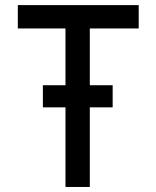

<svg xmlns="http://www.w3.org/2000/svg" viewBox="-20 -743 621 763"><path d="M336.9 -629.9V-404.3H427.7V-316.4H336.9V0H240.2V-316.4H150.4V-404.3H240.2V-629.9H50.8V-722.7H531.2V-629.9Z"/></svg>

Font: Josefin Sans CFJ
Style: Regular
Weight: 400
Designer: Santiago Orozco
Foundry: Typemade
Version: Version 2.000